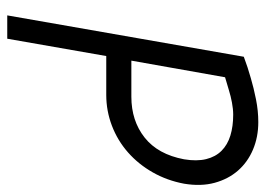

<svg xmlns="http://www.w3.org/2000/svg" viewBox="-124 -626 750 543"><g transform="rotate(90 251.5 -355.0)"><path d="M305 -639Q289 -639 270.5 -635.5Q252 -632 236 -627Q218 -622 199 -616L152 -351H254Q322 -351 369.5 -388.5Q417 -426 431 -500Q437 -536 430.5 -562.5Q424 -589 407 -606Q390 -623 364 -631Q338 -639 305 -639ZM326 -710Q368 -710 403.5 -695Q439 -680 463 -652.5Q487 -625 497.5 -586.5Q508 -548 500 -500Q491 -452 468 -411.5Q445 -371 411.5 -341.5Q378 -312 336 -296Q294 -280 249 -280H139L90 0H24L141 -669Q170 -680 202 -689Q229 -697 261.5 -703.5Q294 -710 326 -710Z"/></g></svg>

Font: Marvel
Style: Bold Italic
Weight: 700
Italic angle: -12°
Designer: Carolina Trebol
Foundry: Carolina Trebol
Version: Version 1.001